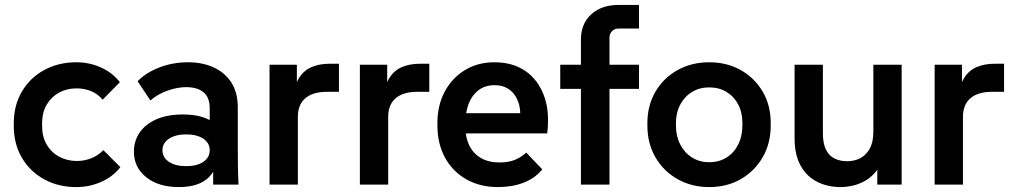

<svg xmlns="http://www.w3.org/2000/svg" viewBox="-20 -750 4117 780"><path d="M290 10Q217 10 159.5 -21.5Q102 -53 69 -109Q36 -165 36 -238V-249Q36 -323 69.5 -379Q103 -435 160.5 -466Q218 -497 290 -497Q344 -497 391 -475.5Q438 -454 467 -416L397 -345Q377 -369 349.5 -380Q322 -391 291 -391Q251 -391 219.5 -373.5Q188 -356 169.5 -324.5Q151 -293 151 -249V-238Q151 -195 169.5 -163Q188 -131 220.5 -113.5Q253 -96 292 -96Q322 -96 349.5 -106.5Q377 -117 400 -140L469 -71Q440 -33 392 -11.5Q344 10 290 10Z M846 0V-164L832 -206V-309Q832 -355 806.5 -375.5Q781 -396 736 -396Q701 -396 661 -382Q621 -368 591 -342L539 -420Q573 -455 627.5 -476Q682 -497 743 -497Q803 -497 848.5 -476Q894 -455 920 -414.5Q946 -374 946 -314V-157Q946 -117 946.5 -78.5Q947 -40 949 0ZM707 10Q624 10 574 -30Q524 -70 524 -134Q524 -177 547 -211Q570 -245 614.5 -265Q659 -285 723 -285Q810 -285 854.5 -246.5Q899 -208 899 -145H869Q869 -71 829 -30.5Q789 10 707 10ZM736 -75Q780 -75 806 -92.5Q832 -110 832 -140Q832 -169 806 -186.5Q780 -204 736 -204Q693 -204 666.5 -186.5Q640 -169 640 -140Q640 -110 666.5 -92.5Q693 -75 736 -75Z M1075 0V-487H1186V-346L1172 -347Q1175 -402 1195 -433.5Q1215 -465 1247 -478Q1279 -491 1317 -491H1357V-377H1308Q1251 -377 1220.5 -351Q1190 -325 1190 -275V0Z M1442 0V-487H1553V-346L1539 -347Q1542 -402 1562 -433.5Q1582 -465 1614 -478Q1646 -491 1684 -491H1724V-377H1675Q1618 -377 1587.5 -351Q1557 -325 1557 -275V0Z M2003 10Q1930 10 1874.5 -21.5Q1819 -53 1788 -109.5Q1757 -166 1757 -241V-251Q1757 -321 1786 -376.5Q1815 -432 1867.5 -464.5Q1920 -497 1989 -497Q2063 -497 2114.5 -461.5Q2166 -426 2190 -361Q2214 -296 2203 -208H1840V-290H2142L2091 -248Q2098 -298 2086.5 -332.5Q2075 -367 2050 -385.5Q2025 -404 1990 -404Q1951 -404 1924.5 -384Q1898 -364 1884.5 -330Q1871 -296 1871 -251V-231Q1871 -190 1887 -158Q1903 -126 1934 -108Q1965 -90 2009 -90Q2046 -90 2071.5 -100.5Q2097 -111 2118 -130L2183 -62Q2154 -26 2107.5 -8Q2061 10 2003 10Z M2340 0V-588Q2340 -654 2382 -692Q2424 -730 2494 -730H2576V-634H2492Q2477 -634 2466.5 -623.5Q2456 -613 2456 -597V0ZM2256 -389V-487H2576V-389Z M2861 10Q2790 10 2733 -22Q2676 -54 2643 -110.5Q2610 -167 2610 -240V-249Q2610 -322 2643 -378Q2676 -434 2733 -465.5Q2790 -497 2861 -497Q2933 -497 2989 -465.5Q3045 -434 3078 -378.5Q3111 -323 3111 -250V-240Q3111 -167 3078 -110.5Q3045 -54 2989 -22Q2933 10 2861 10ZM2861 -91Q2901 -91 2931.5 -110Q2962 -129 2979 -163Q2996 -197 2996 -240V-250Q2996 -293 2979 -325.5Q2962 -358 2931.5 -376.5Q2901 -395 2861 -395Q2822 -395 2791.5 -376.5Q2761 -358 2743.5 -325Q2726 -292 2726 -249V-240Q2726 -197 2743.5 -163Q2761 -129 2791.5 -110Q2822 -91 2861 -91Z M3395 10Q3342 10 3299.5 -11.5Q3257 -33 3232.5 -77Q3208 -121 3208 -187V-487H3323V-209Q3323 -167 3335.5 -142Q3348 -117 3370.5 -106Q3393 -95 3421 -95Q3452 -95 3476 -108Q3500 -121 3514 -147.5Q3528 -174 3528 -214V-487H3643V0H3544V-134H3576Q3566 -90 3545 -61.5Q3524 -33 3498 -17.5Q3472 -2 3445 4Q3418 10 3395 10Z M3777 0V-487H3888V-346L3874 -347Q3877 -402 3897 -433.5Q3917 -465 3949 -478Q3981 -491 4019 -491H4059V-377H4010Q3953 -377 3922.5 -351Q3892 -325 3892 -275V0Z"/></svg>

Font: SUSE SemiBold
Style: Regular
Weight: 600
Designer: Rene Bieder
Foundry: SUSE
Version: Version 1.000